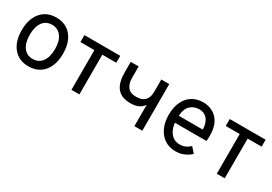

<svg xmlns="http://www.w3.org/2000/svg" viewBox="14 -1166 2581 1822"><g transform="rotate(30 1304.0 -255.5)"><path d="M279 12Q174 12 113.5 -59.8Q53 -131.5 53 -255Q53 -337.5 80.5 -397.5Q108 -457.5 158.8 -490.2Q209.5 -523 279 -523Q349 -523 399.8 -490.8Q450.5 -458.5 477.8 -398.5Q505 -338.5 505 -256Q505 -173.5 477.5 -113.2Q450 -53 399.2 -20.5Q348.5 12 279 12ZM279 -69Q343.5 -69 380.2 -118.8Q417 -168.5 417 -256Q417 -344 380.2 -393.5Q343.5 -443 279 -443Q214 -443 177.5 -393.8Q141 -344.5 141 -255Q141 -167.5 177.5 -118.2Q214 -69 279 -69Z M745 0V-435H592V-511H985V-435H832V0Z M1434.5 0V-233Q1410.5 -200 1376 -184.5Q1341.5 -169 1292.5 -169Q1239 -169 1202 -184.8Q1165 -200.5 1142.5 -230.2Q1120 -260 1109.8 -302.5Q1099.5 -345 1099.5 -398V-511H1186.5V-383Q1186.5 -324 1214.8 -286.5Q1243 -249 1306.5 -249Q1345 -249 1373.8 -261.5Q1402.5 -274 1418.5 -302.8Q1434.5 -331.5 1434.5 -381V-511H1521.5V0Z M1889.5 12Q1819.5 12 1768.5 -22.5Q1717.5 -57 1690 -117.5Q1662.5 -178 1662.5 -256Q1662.5 -340.5 1691 -400.2Q1719.5 -460 1770.5 -491.5Q1821.5 -523 1889.5 -523Q1947 -523 1995 -497.2Q2043 -471.5 2071.8 -417.8Q2100.5 -364 2100.5 -280Q2100.5 -268 2099.8 -252.2Q2099 -236.5 2097.5 -220H1751.5Q1756.5 -173.5 1774.5 -138.5Q1792.5 -103.5 1822 -83.8Q1851.5 -64 1891.5 -64Q1924 -64 1951.8 -75.5Q1979.5 -87 2003.5 -111L2054.5 -54Q2026 -25.5 1983.8 -6.8Q1941.5 12 1889.5 12ZM1750.5 -296H2012.5Q2012.5 -339.5 1998.2 -373.8Q1984 -408 1956.5 -427.5Q1929 -447 1889.5 -447Q1834 -447 1794.2 -411Q1754.5 -375 1750.5 -296Z M2337.5 0V-435H2184.5V-511H2577.5V-435H2424.5V0Z"/></g></svg>

Font: Overpass
Style: Regular
Weight: 400
Designer: Delve Withrington, Dave Bailey, Thomas Jockin
Foundry: Delve Fonts LLC
Version: Version 4.000